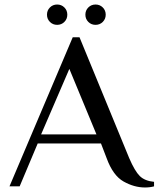

<svg xmlns="http://www.w3.org/2000/svg" viewBox="-20 -825 702 850"><path d="M452 -125 427 -190H147L67 0H22L302 -660H332L552 -125Q577 -67 599 -45.5Q621 -24 662 -20V0Q644 5 622 5Q574 5 527 -21.5Q480 -48 452 -125ZM162 -230H407L287 -520ZM188 -760Q188 -779 201 -792Q214 -805 233 -805Q252 -805 265 -792Q278 -779 278 -760Q278 -741 265 -728Q252 -715 233 -715Q214 -715 201 -728Q188 -741 188 -760ZM358 -760Q358 -779 371 -792Q384 -805 403 -805Q422 -805 435 -792Q448 -779 448 -760Q448 -741 435 -728Q422 -715 403 -715Q384 -715 371 -728Q358 -741 358 -760Z"/></svg>

Font: Philosopher
Style: Regular
Weight: 400
Designer: Jovanny Lemonad
Foundry: Jovanny Lemonad
Version: Version 2.000